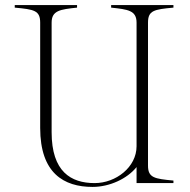

<svg xmlns="http://www.w3.org/2000/svg" viewBox="-20 -720 746 755"><path d="M662 -690V-700H417V-690C483 -683 517 -679 517 -631V-145C517 -63 436 0 352 0C259 0 183 -45 183 -200V-631C183 -679 217 -683 283 -690V-700H38V-690C114 -683 138 -679 138 -631V-217C138 -39 231 15 344 15C411 15 480 -17 517 -63V0H662V-10C587 -17 562 -21 562 -69V-631C562 -679 586 -683 662 -690Z"/></svg>

Font: Sprat Condensed Thin
Style: Regular
Weight: 100
Width: 3
Designer: Ethan Nakache
Foundry: Collletttivo
Version: Version 2.000;Glyphs 3.2 (3217)